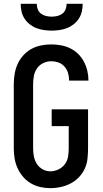

<svg xmlns="http://www.w3.org/2000/svg" viewBox="-20 -975 540 1003"><path d="M244 8Q217 8 190.5 2Q164 -4 141 -17.5Q118 -31 100.5 -51.5Q83 -72 72 -96Q61 -120 56.5 -146.5Q52 -173 52 -200V-535Q52 -562 56.5 -589Q61 -616 72 -640.5Q83 -665 101.5 -685.5Q120 -706 143.5 -719Q167 -732 193.5 -737.5Q220 -743 247 -743Q273 -743 298 -738.5Q323 -734 346 -723Q369 -712 387.5 -694Q406 -676 418 -653.5Q430 -631 436 -606Q442 -581 442 -556V-554H341V-555Q341 -575 335.5 -593.5Q330 -612 317 -627Q304 -642 285.5 -648.5Q267 -655 247 -655Q226 -655 206 -645.5Q186 -636 173.5 -618Q161 -600 157 -578.5Q153 -557 153 -535V-200Q153 -179 157 -158Q161 -137 172.5 -119Q184 -101 203 -90.5Q222 -80 243 -80Q265 -80 285.5 -90Q306 -100 319 -117.5Q332 -135 335.5 -156.5Q339 -178 339 -200V-316H250V-404H440V-200Q440 -173 437 -145.5Q434 -118 422.5 -93.5Q411 -69 392 -49Q373 -29 348.5 -16.5Q324 -4 297.5 2Q271 8 244 8ZM250 -815Q230 -815 209.5 -818Q189 -821 170.5 -828Q152 -835 135.5 -848Q119 -861 108 -878Q97 -895 92.5 -915Q88 -935 88 -955H172Q172 -940 177.5 -926Q183 -912 194.5 -903.5Q206 -895 220.5 -891.5Q235 -888 250 -888Q265 -888 279.5 -891.5Q294 -895 305.5 -903.5Q317 -912 322.5 -926Q328 -940 328 -955H412Q412 -935 407.5 -915Q403 -895 392 -878Q381 -861 364.5 -848Q348 -835 329.5 -828Q311 -821 290.5 -818Q270 -815 250 -815Z"/></svg>

Font: Iosevka SS18 Semibold
Style: Regular
Weight: 600
Monospace: yes
Designer: Belleve Invis
Foundry: Belleve Invis
Version: Version 25.1.1; ttfautohint (v1.8.4)